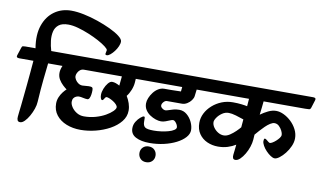

<svg xmlns="http://www.w3.org/2000/svg" viewBox="-160 -1224 2774 1633"><g transform="rotate(10 1226.5 -407.5)"><path d="M-55 -533 -33 -600Q-29 -615 -21 -617Q-13 -619 0 -619H88Q69 -734 97.5 -816Q126 -898 188.5 -942.5Q251 -987 334 -987Q383 -987 443.5 -974.5Q504 -962 565 -941Q626 -920 678 -895.5Q730 -871 761.5 -846.5Q793 -822 794 -803Q795 -784 784.5 -760Q774 -736 758 -715Q742 -694 725 -680Q708 -666 695 -666Q687 -666 684.5 -669Q682 -672 682 -676Q682 -683 685 -692.5Q688 -702 688 -708Q688 -718 663.5 -737Q639 -756 598.5 -778Q558 -800 509.5 -820Q461 -840 414 -853Q367 -866 329 -866Q275 -866 246.5 -843.5Q218 -821 209.5 -784.5Q201 -748 206 -704.5Q211 -661 224 -619H328Q356 -619 349 -597L327 -530Q322 -514 312 -512.5Q302 -511 278 -511H216Q212 -476 208.5 -442Q205 -408 200.5 -368.5Q196 -329 192.5 -281.5Q189 -234 185 -174Q184 -146 172.5 -112.5Q161 -79 143.5 -48Q126 -17 106 3Q86 23 68 23Q50 23 44.5 10.5Q39 -2 41 -21.5Q43 -41 45 -60Q48 -80 51.5 -116Q55 -152 60 -199Q65 -246 70 -299Q75 -352 80 -406Q85 -460 89 -511H-34Q-62 -511 -55 -533Z M223 -533 245 -600Q250 -615 258 -617Q266 -619 278 -619H1065Q1093 -619 1086 -597L1065 -530Q1060 -514 1049.5 -512.5Q1039 -511 1016 -511H973L971 -480Q969 -448 955.5 -414Q942 -380 922 -355Q939 -327 949.5 -296Q960 -265 960 -234Q960 -182 925.5 -139Q891 -96 835.5 -65.5Q780 -35 714 -18.5Q648 -2 584 -2Q517 -2 462 -24Q407 -46 374.5 -87.5Q342 -129 342 -187Q342 -216 353 -242Q364 -268 380 -288.5Q396 -309 409 -320Q395 -330 375 -348.5Q355 -367 340 -392Q325 -417 325 -448Q325 -465 329.5 -481.5Q334 -498 340 -511H244Q216 -511 223 -533ZM464 -446Q464 -430 474.5 -413.5Q485 -397 501 -386.5Q517 -376 536 -376Q550 -376 571 -378.5Q592 -381 608 -379Q617 -378 622 -373Q627 -368 627 -350Q627 -331 624 -312.5Q621 -294 614.5 -281.5Q608 -269 597 -269Q581 -269 559.5 -274Q538 -279 523 -279Q514 -279 501 -274Q488 -269 479 -257Q470 -245 470 -225Q470 -204 486 -179.5Q502 -155 530 -137.5Q558 -120 593 -120Q646 -120 693.5 -133.5Q741 -147 777 -167.5Q813 -188 834 -209Q855 -230 855 -244Q855 -255 843 -268Q831 -281 814 -291.5Q797 -302 781 -308.5Q765 -315 756 -315Q750 -315 744.5 -307.5Q739 -300 734 -291.5Q729 -283 722 -283Q716 -283 710.5 -294.5Q705 -306 705 -326Q705 -351 716.5 -380Q728 -409 745.5 -430Q763 -451 780 -451Q796 -451 812.5 -445Q829 -439 845 -430L853 -511H526Q506 -511 492 -499.5Q478 -488 471 -472.5Q464 -457 464 -446Z M946 -533 967 -600Q972 -616 982.5 -617.5Q993 -619 1016 -619H1608Q1636 -619 1629 -597L1608 -530Q1603 -514 1592.5 -512.5Q1582 -511 1559 -511H1499L1492 -453Q1490 -436 1476 -416.5Q1462 -397 1440.5 -384Q1419 -371 1396 -371Q1382 -371 1358 -371Q1334 -371 1309 -371Q1284 -371 1267 -371Q1252 -371 1238.5 -356Q1225 -341 1225 -326Q1225 -313 1239.5 -302Q1254 -291 1265 -291Q1277 -291 1294.5 -297.5Q1312 -304 1335 -310Q1358 -316 1384 -316Q1421 -316 1450 -291.5Q1479 -267 1495.5 -231.5Q1512 -196 1512 -162Q1512 -130 1485 -99.5Q1458 -69 1411 -45Q1364 -21 1305 -7.5Q1246 6 1182 6Q1108 6 1062.5 -18Q1017 -42 1017 -93Q1017 -124 1033 -150Q1049 -176 1068.5 -192Q1088 -208 1096 -208Q1105 -208 1105.5 -197Q1106 -186 1106 -165Q1106 -131 1123.5 -117.5Q1141 -104 1199 -104Q1230 -104 1263.5 -108.5Q1297 -113 1325.5 -121Q1354 -129 1371.5 -140.5Q1389 -152 1389 -165Q1389 -175 1382.5 -188Q1376 -201 1366 -211Q1356 -221 1346 -221Q1339 -221 1322.5 -214Q1306 -207 1285.5 -199.5Q1265 -192 1246 -192Q1225 -192 1199.5 -200.5Q1174 -209 1150 -225Q1126 -241 1110.5 -265Q1095 -289 1095 -321Q1095 -343 1105.5 -368.5Q1116 -394 1134 -417.5Q1152 -441 1176 -455.5Q1200 -470 1227 -470Q1250 -470 1286.5 -470Q1323 -470 1370 -472L1374 -511H967Q939 -511 946 -533Z M1113 104Q1113 74 1132.5 55Q1152 36 1182 36Q1215 36 1233.5 56Q1252 76 1252 104Q1252 134 1232.5 153Q1213 172 1182 172Q1150 172 1131.5 152Q1113 132 1113 104Z M1499 -533 1521 -600Q1526 -615 1534.5 -617Q1543 -619 1559 -619H2486Q2514 -619 2507 -597L2486 -530Q2481 -514 2470.5 -512.5Q2460 -511 2437 -511H2077Q2074 -487 2071.5 -457.5Q2069 -428 2064 -394Q2094 -416 2129 -433Q2164 -450 2197 -450Q2229 -450 2263.5 -433.5Q2298 -417 2328 -388.5Q2358 -360 2376.5 -323.5Q2395 -287 2395 -248Q2395 -214 2379.5 -179Q2364 -144 2341 -115Q2318 -86 2294 -68Q2270 -50 2253 -50Q2238 -50 2217.5 -63.5Q2197 -77 2177.5 -97.5Q2158 -118 2146 -140Q2134 -162 2134 -178Q2134 -184 2135.5 -192.5Q2137 -201 2143 -201Q2149 -201 2158 -194Q2167 -187 2176 -179.5Q2185 -172 2191 -172Q2198 -172 2212 -180Q2226 -188 2241 -201.5Q2256 -215 2267 -229.5Q2278 -244 2278 -257Q2278 -271 2268 -291.5Q2258 -312 2241 -328.5Q2224 -345 2201 -345Q2185 -345 2164.5 -332Q2144 -319 2123.5 -299Q2103 -279 2083.5 -257.5Q2064 -236 2050 -219L2047 -174Q2045 -146 2034 -112.5Q2023 -79 2005 -48.5Q1987 -18 1966.5 1.5Q1946 21 1926 21Q1910 21 1905 9Q1900 -3 1902.5 -22Q1905 -41 1907 -60L1912 -108Q1882 -89 1844 -77Q1806 -65 1761 -65Q1710 -65 1666.5 -84.5Q1623 -104 1596.5 -142.5Q1570 -181 1570 -237Q1570 -280 1590 -319.5Q1610 -359 1645.5 -390.5Q1681 -422 1726 -440Q1771 -458 1822 -458Q1863 -458 1896.5 -454Q1930 -450 1946 -446L1951 -511H1520Q1492 -511 1499 -533ZM1688 -264Q1688 -241 1703.5 -218.5Q1719 -196 1743 -181.5Q1767 -167 1792 -167Q1818 -167 1844.5 -184.5Q1871 -202 1893.5 -224Q1916 -246 1928 -261L1934 -330Q1904 -341 1866 -352Q1828 -363 1803 -363Q1772 -363 1746 -345Q1720 -327 1704 -303.5Q1688 -280 1688 -264Z"/></g></svg>

Font: Alkatra SemiBold
Style: Regular
Weight: 600
Designer: Suman Bhandary
Version: Version 1.100;gftools[0.9.22]